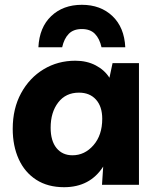

<svg xmlns="http://www.w3.org/2000/svg" viewBox="-20 -770 658 800"><path d="M559 -507V0H405L410 -76Q355 10 247 10Q179 10 131 -21Q83 -52 58 -107Q33 -162 33 -233Q33 -318 68 -382Q103 -446 162 -481.5Q221 -517 294 -517Q342 -517 379 -497.5Q416 -478 436 -446L449 -507ZM309 -384Q254 -384 222.5 -343Q191 -302 191 -238Q191 -183 215.5 -153Q240 -123 282 -123Q333 -123 369.5 -165Q406 -207 406 -275Q406 -326 380 -355Q354 -384 309 -384ZM403 -573Q395 -609 375.5 -629Q356 -649 321 -649Q286 -649 266.5 -629Q247 -609 239 -573H140Q144 -656 193.5 -703Q243 -750 321 -750Q399 -750 448.5 -703Q498 -656 502 -573Z"/></svg>

Font: Livvic
Style: Bold
Weight: 700
Designer: Jacques Le Bailly, Baron von Fonthausen
Version: Version 1.001; ttfautohint (v1.8.2)